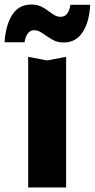

<svg xmlns="http://www.w3.org/2000/svg" viewBox="-61 -825 417 845"><path d="M-41 -639Q-36 -715 -7 -760Q22 -805 77 -805Q101 -805 118.5 -797Q136 -789 150 -778Q164 -767 177.5 -759Q191 -751 206 -751Q224 -751 234.5 -765Q245 -779 249 -804H336Q332 -728 302.5 -683Q273 -638 219 -638Q195 -638 177.5 -646.5Q160 -655 145.5 -665.5Q131 -676 117.5 -684Q104 -692 89 -692Q73 -692 62 -678.5Q51 -665 47 -639ZM63 -575 146 -559 230 -575V0H63Z"/></svg>

Font: Unbounded Medium
Style: Regular
Weight: 500
Designer: Luke Prowse, Jean-Baptiste Morizot, Fátima Lázaro, Florian Runge
Foundry: NaN
Version: Version 1.700